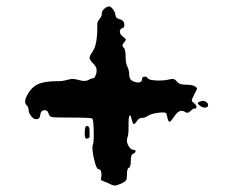

<svg xmlns="http://www.w3.org/2000/svg" viewBox="-20 -612 723 596"><path d="M370 -433Q370 -417 375.5 -405Q381 -393 381 -381Q381 -364 395 -359Q402 -356 409 -356Q421 -356 421 -367Q421 -373 428 -374Q435 -375 438 -370Q443 -362 473 -362Q490 -362 498 -364Q512 -367 516 -367Q522 -367 529 -359Q536 -349 557 -349Q577 -349 585 -344Q592 -340 591.5 -336.5Q591 -333 583 -319Q576 -305 575.5 -301Q575 -297 581 -293Q594 -283 588 -276Q587 -275 584 -275Q579 -275 572.5 -268.5Q566 -262 562 -262Q558 -262 555 -264Q550 -268 543 -268Q532 -268 519 -248Q510 -234 506 -234Q502 -234 499 -250Q498 -253 497.5 -255Q497 -257 496.5 -259Q496 -261 494.5 -261.5Q493 -262 491.5 -262.5Q490 -263 487 -263Q479 -263 472 -262Q452 -260 438 -252Q430 -246 420 -246Q411 -246 405 -236Q400 -229 397.5 -227.5Q395 -226 393 -229Q391 -232 389 -241Q386 -254 384 -254Q379 -254 379 -229V-222V-214Q379 -193 375 -183Q374 -181 374 -176Q374 -166 380.5 -156.5Q387 -147 394 -147Q398 -147 400 -145Q402 -143 400 -140Q398 -137 394 -135Q386 -133 386 -112Q386 -93 380 -91Q374 -90 374 -69Q374 -56 371 -52Q368 -48 356 -42Q342 -36 337 -36Q331 -36 323 -40Q318 -43 300 -50Q291 -52 294 -60Q295 -63 295 -69Q295 -87 285 -87Q280 -87 273.5 -112Q267 -137 267 -153Q267 -160 268 -162Q271 -166 271 -194Q271 -241 266 -244Q264 -247 199 -247Q151 -247 142 -248.5Q133 -250 131 -259Q128 -270 119 -270Q107 -270 105 -256Q104 -242 93 -242Q85 -242 78 -250Q69 -261 69 -269Q69 -279 62 -286Q54 -295 62 -312Q75 -339 95.5 -349.5Q116 -360 157 -360H164Q174 -360 186.5 -363.5Q199 -367 205 -367Q212 -367 223 -364Q244 -358 253 -363Q263 -369 269 -369Q275 -369 279 -385Q280 -388 280 -394Q280 -404 270 -414Q258 -426 258 -433Q258 -438 268 -453Q282 -473 282 -528V-539Q282 -544 289 -553Q296 -562 296 -567V-572Q296 -578 304 -585Q312 -592 318 -592H319Q324 -592 330.5 -583.5Q337 -575 338 -567Q339 -555 352 -552Q366 -549 366 -534Q366 -526 360 -525Q352 -522 352 -514Q352 -505 363 -497Q370 -492 370.5 -489.5Q371 -487 365 -480Q356 -470 364 -464Q370 -460 370 -433ZM601 -297Q615 -302 623 -293Q626 -290 626 -286Q626 -278 615 -278Q610 -278 605 -281Q586 -292 601 -297ZM243 -200Q243 -221 250 -221Q258 -221 258 -206V-188Q258 -184 251 -182Q246 -181 244.5 -185Q243 -189 243 -200Z"/></svg>

Font: Senatorium Sm3
Style: Regular
Weight: 400
Designer: crossinguard
Version: Version 001.006